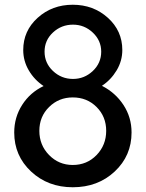

<svg xmlns="http://www.w3.org/2000/svg" viewBox="-20 -780 614 810"><path d="M410 -418Q467 -389 501 -337Q535 -285 535 -221Q535 -123 464 -56.5Q393 10 287 10Q182 10 111 -56.5Q40 -123 40 -221Q40 -285 73.5 -337.5Q107 -390 164 -417Q125 -443 101.5 -483Q78 -523 78 -569Q78 -650 139 -705Q200 -760 287 -760Q374 -760 435 -705Q496 -650 496 -569Q496 -523 472 -483Q448 -443 410 -418ZM288 -676Q239 -676 203.5 -643Q168 -610 168 -562Q168 -514 203.5 -480.5Q239 -447 288 -447Q336 -447 371.5 -480.5Q407 -514 407 -562Q407 -609 371.5 -642.5Q336 -676 288 -676ZM287 -84Q347 -84 387.5 -126Q428 -168 428 -228Q428 -288 387.5 -328.5Q347 -369 287 -369Q228 -369 187 -328.5Q146 -288 146 -228Q146 -168 187 -126Q228 -84 287 -84Z"/></svg>

Font: Oakes Grotesk Medium
Style: Italic
Weight: 500
Italic angle: -8°
Designer: Samuel Oakes
Foundry: Samuel Oakes
Version: Version 1.000;PS 001.000;hotconv 1.0.88;makeotf.lib2.5.64775